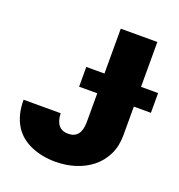

<svg xmlns="http://www.w3.org/2000/svg" viewBox="-133 -838 897 960"><g transform="rotate(20 316.0 -358.5)"><path d="M11.4 -227.3H208.8Q212 -143.5 278.4 -143.5Q345.5 -143.5 346.6 -228.7V-383.5H250V-488.6H346.6V-727.3H541.2V-488.6H632.1V-383.5H541.2V-228.7Q540.8 -170.8 518.5 -126.2Q496.1 -81.7 458.3 -51.5Q420.5 -21.3 370.7 -5.7Q321 9.9 265.6 9.9Q196 9.9 137.8 -14.6Q109 -26.6 85.6 -45.6Q62.1 -64.6 45.6 -91.1Q29.1 -117.5 20.2 -151.5Q11.4 -185.4 11.4 -227.3Z"/></g></svg>

Font: Inter P Black
Style: Regular
Weight: 900
Designer: Rasmus Andersson
Foundry: rsms
Version: Version 3.018;git-588b23468